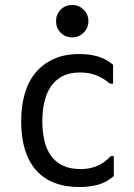

<svg xmlns="http://www.w3.org/2000/svg" viewBox="-20 -754 540 771"><path d="M437 -127V-47Q407 -21 372.5 -12Q338 -3 299 -3Q184 -3 124.5 -71Q65 -139 65 -267Q65 -328 79.5 -378Q94 -428 123.5 -463Q153 -498 196.5 -517.5Q240 -537 298 -537Q337 -537 370.5 -528Q404 -519 434 -494V-418H422Q393 -442 364.5 -452.5Q336 -463 301 -463Q259 -463 230 -447.5Q201 -432 183.5 -405.5Q166 -379 158 -343.5Q150 -308 150 -268Q150 -226 158 -190.5Q166 -155 184 -129.5Q202 -104 231.5 -89.5Q261 -75 305 -75Q376 -75 425 -127ZM270 -734Q297 -734 316 -715Q335 -696 335 -669Q335 -642 316 -623Q297 -604 270 -604Q242 -604 223.5 -623Q205 -642 205 -669Q205 -696 223.5 -715Q242 -734 270 -734Z"/></svg>

Font: D2Coding ligature
Style: Regular
Weight: 400
Monospace: yes
Designer: Yong-Rak Park; Jeong-Hwan Yoon; Sang-Min Lee;
Foundry: NHN Corporation
Version: Version 1.3.2; Build 20180524